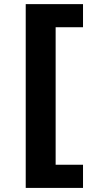

<svg xmlns="http://www.w3.org/2000/svg" viewBox="-20 -761 449 939"><path d="M105.8 158V-740.8H386V-627.8H252.1V44.7H386V158Z"/></svg>

Font: Cannonade
Style: Bold
Weight: 700
Designer: Rasmus Andersson
Foundry: rsms
Version: Version 3.012;git-f93a4a705